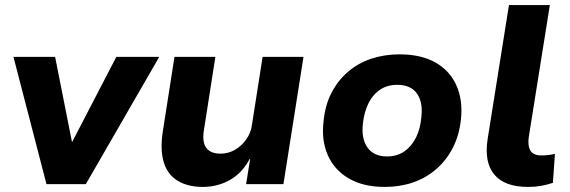

<svg xmlns="http://www.w3.org/2000/svg" viewBox="-20 -725 2244 756"><path d="M163 0 33 -501H197L265 -158H260L438 -501H607L318 0Z M778 11Q720 11 680 -13Q640 -37 625 -85.5Q610 -134 621 -207L667 -501H828L783 -213Q778 -184 783 -163Q788 -142 804.5 -131Q821 -120 848 -120Q879 -120 905 -135Q931 -150 949.5 -176Q968 -202 972 -233L1014 -501H1175L1096 0H949L965 -99H963Q934 -44 885.5 -16.5Q837 11 778 11Z M1495 11Q1411 11 1354 -22Q1297 -55 1271 -113.5Q1245 -172 1254 -247Q1260 -311 1285.5 -360Q1311 -409 1351 -443Q1391 -477 1442.5 -494Q1494 -511 1553 -511Q1638 -511 1694.5 -479Q1751 -447 1777 -389Q1803 -331 1795 -255Q1788 -191 1762.5 -142Q1737 -93 1697 -58.5Q1657 -24 1606 -6.5Q1555 11 1495 11ZM1504 -109Q1543 -109 1571.5 -128.5Q1600 -148 1617.5 -182.5Q1635 -217 1639 -263Q1646 -323 1621.5 -357Q1597 -391 1544 -391Q1506 -391 1477.5 -372.5Q1449 -354 1431.5 -319.5Q1414 -285 1409 -239Q1402 -179 1427 -144Q1452 -109 1504 -109Z M2059 11Q1967 11 1926.5 -37.5Q1886 -86 1900 -177L1984 -705H2145L2062 -185Q2059 -162 2063 -145.5Q2067 -129 2079 -121Q2091 -113 2111 -113Q2126 -113 2138.5 -114.5Q2151 -116 2165 -119L2157 -5Q2132 3 2109.5 7Q2087 11 2059 11Z"/></svg>

Font: Nunito Sans 8pt ExtraBold
Style: Italic
Weight: 800
Italic angle: -9°
Version: Version 3.101;gftools[0.9.27]